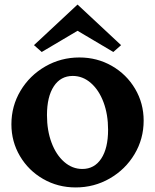

<svg xmlns="http://www.w3.org/2000/svg" viewBox="-20 -817 680 842"><path d="M30 -272Q30 -352 70 -419Q110 -486 178.5 -525.5Q247 -565 328 -565Q406 -565 470.5 -528Q535 -491 572.5 -427.5Q610 -364 610 -288Q610 -208 570 -141Q530 -74 461.5 -34.5Q393 5 312 5Q234 5 169.5 -32Q105 -69 67.5 -132.5Q30 -196 30 -272ZM454 -248Q454 -315 434 -368.5Q414 -422 378.5 -453Q343 -484 299 -484Q246 -484 216 -438.5Q186 -393 186 -312Q186 -245 206 -191.5Q226 -138 261.5 -107Q297 -76 341 -76Q394 -76 424 -121.5Q454 -167 454 -248ZM129 -619 320 -797 511 -619 477 -589 320 -682 163 -589Z"/></svg>

Font: Otomanopee One
Style: Regular
Weight: 400
Designer: Das Ende der Wildnis
Foundry: Gutenberg Labo
Version: Version 3.005